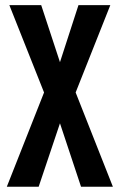

<svg xmlns="http://www.w3.org/2000/svg" viewBox="-20 -710 454 730"><path d="M147.5 -358.4 15.6 -690.4H136.7L208 -473.6L278.3 -690.4H399.4L267.6 -358.4L409.2 0H288.1L208 -241.2L127 0H5.9Z"/></svg>

Font: Dinish Condensed
Style: Bold
Weight: 700
Width: 3
Designer: Bert Driehuis
Foundry: Playbeing
Version: Version 3.006; git-39231f3c-release